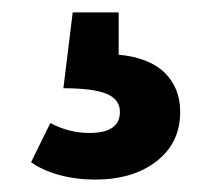

<svg xmlns="http://www.w3.org/2000/svg" viewBox="-20 -36 340 309"><path d="M171 52Q221 57 245.5 81.5Q270 106 270 144Q270 194 232 223.5Q194 253 133 253Q102 253 75 245.5Q48 238 30 225L61 162Q91 178 124 178Q173 178 173 144Q173 124 151.5 115Q130 106 82 106L97 -16H171Z"/></svg>

Font: Fira Sans Medium
Style: Regular
Weight: 500
Designer: bBox Type GmbH & Carrois Corporate GbR & Edenspiekermann AG
Foundry: bBox Type GmbH & Carrois Corporate GbR & Edenspiekermann AG
Version: Version 4.301